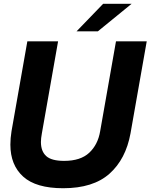

<svg xmlns="http://www.w3.org/2000/svg" viewBox="-20 -982 798 1018"><path d="M35 -215Q35 -249 41 -286L125 -763H288L202 -275Q197 -248 197 -229Q197 -180 225 -154.5Q253 -129 320 -129Q407 -129 453 -172Q499 -215 511 -286L595 -763H758L672 -275Q647 -138 560.5 -61Q474 16 315 16Q171 16 103 -45.5Q35 -107 35 -215ZM499 -816H386L527 -962H678Z"/></svg>

Font: Open Sauce Sans ExBold Italic
Style: Regular
Weight: 800
Italic angle: -10°
Designer: Alfredo Marco Pradil
Foundry: Creative Sauce Fz LLC
Version: Version 1.477